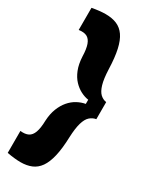

<svg xmlns="http://www.w3.org/2000/svg" viewBox="-210 -756 732 917"><g transform="rotate(30 155.5 -298.0)"><path d="M293 -249Q274 -246 259 -232.5Q244 -219 235.5 -189.5Q227 -160 225 -111Q223 -47 213 -4.5Q203 38 185.5 63Q168 88 142 99Q116 110 81 110Q67 110 47.5 108Q28 106 7 102V-19Q34 -16 51 -24.5Q68 -33 76.5 -56.5Q85 -80 86 -122Q88 -160 99.5 -189Q111 -218 128.5 -238.5Q146 -259 168 -271Q190 -283 213 -287V-310Q192 -313 170.5 -324Q149 -335 130.5 -354.5Q112 -374 100 -404Q88 -434 86 -475Q85 -516 76.5 -539.5Q68 -563 51.5 -571.5Q35 -580 7 -576V-698Q28 -702 47 -704Q66 -706 81 -706Q117 -706 143 -695Q169 -684 186.5 -659Q204 -634 213.5 -591.5Q223 -549 225 -486Q227 -433 236 -403Q245 -373 259.5 -359.5Q274 -346 293 -343Z"/></g></svg>

Font: Bricolage Grotesque SemiCondensed ExtraBold
Style: Regular
Weight: 800
Width: 4
Designer: Mathieu Triay
Foundry: Atelier Triay
Version: Version 1.001;gftools[0.9.33.dev8+g029e19f]